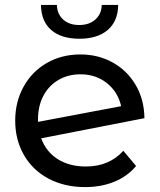

<svg xmlns="http://www.w3.org/2000/svg" viewBox="-20 -757 652 783"><path d="M483 -142 535 -80Q500 -38 446.5 -16Q393 6 327 6Q243 6 178 -28.5Q113 -63 77.5 -125Q42 -187 42 -265Q42 -342 76.5 -404Q111 -466 171.5 -500.5Q232 -535 308 -535Q380 -535 439 -502.5Q498 -470 533 -411Q568 -352 569 -275L148 -193Q168 -138 215.5 -108Q263 -78 330 -78Q425 -78 483 -142ZM135 -270V-260L474 -324Q461 -382 416 -418Q371 -454 308 -454Q258 -454 218.5 -431Q179 -408 157 -366.5Q135 -325 135 -270ZM147 -737H212Q213 -700 237.5 -677.5Q262 -655 303 -655Q344 -655 369 -677.5Q394 -700 395 -737H462Q461 -670 419 -634.5Q377 -599 304 -599Q230 -599 189 -634.5Q148 -670 147 -737Z"/></svg>

Font: Montserrat Alternates Medium
Style: Regular
Weight: 500
Designer: Julieta Ulanovsky
Foundry: Julieta Ulanovsky
Version: Version 7.200